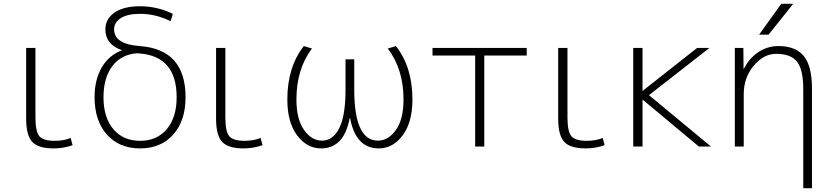

<svg xmlns="http://www.w3.org/2000/svg" viewBox="-20 -773 4377 1013"><path d="M167 -520V-153Q167 -78 188 -54Q209 -30 268 -30Q316 -30 353 -45L363 -7Q315 10 263 10Q182 10 150 -24.5Q118 -59 118 -147V-520Z M703 -492Q620 -486 573 -424.5Q526 -363 526 -260Q526 -153 578 -91.5Q630 -30 719 -30Q808 -30 860 -91.5Q912 -153 912 -260Q912 -476 716 -491Q713 -491 709 -491.5Q705 -492 703 -492ZM624 -508Q536 -538 536 -618Q536 -673 584 -706.5Q632 -740 719 -740Q809 -740 892 -700L880 -661Q802 -700 719 -700Q653 -700 617.5 -677.5Q582 -655 582 -618Q582 -540 717 -530Q959 -513 959 -260Q959 -136 894 -63Q829 10 719 10Q609 10 544 -63Q479 -136 479 -260Q479 -353 517 -417.5Q555 -482 624 -508Z M1169 -520V-153Q1169 -78 1190 -54Q1211 -30 1270 -30Q1318 -30 1355 -45L1365 -7Q1317 10 1265 10Q1184 10 1152 -24.5Q1120 -59 1120 -147V-520Z M2156 -248Q2156 -128 2104.5 -59Q2053 10 1978 10Q1857 10 1827 -150H1825Q1795 10 1674 10Q1599 10 1547.5 -59Q1496 -128 1496 -248Q1496 -419 1583 -530L1626 -517Q1544 -409 1544 -248Q1544 -144 1584 -87.5Q1624 -31 1679 -31Q1736 -31 1769.5 -96Q1803 -161 1803 -301V-460H1849V-301Q1849 -31 1974 -31Q2029 -31 2069 -87.5Q2109 -144 2109 -248Q2109 -408 2026 -517L2069 -530Q2156 -419 2156 -248Z M2535 -480V0H2487V-480H2262V-520H2759V-480Z M2974 -520V-153Q2974 -78 2995 -54Q3016 -30 3075 -30Q3123 -30 3160 -45L3170 -7Q3122 10 3070 10Q2989 10 2957 -24.5Q2925 -59 2925 -147V-520Z M3371 -294 3658 -520H3723L3404 -271L3731 0H3667L3371 -247H3370V0H3321V-520H3370V-294Z M4075 -489Q4009 -489 3956.5 -426Q3904 -363 3904 -277V0H3857V-520H3902L3903 -410H3905Q3932 -465 3980.5 -497.5Q4029 -530 4087 -530Q4178 -530 4221 -477Q4264 -424 4264 -307V220H4218V-303Q4218 -405 4185.5 -447Q4153 -489 4075 -489ZM4035 -590H3985L4102 -753H4165Z"/></svg>

Font: Mplus 1p Light
Style: Regular
Weight: 300
Version: Version 1.061